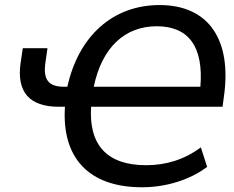

<svg xmlns="http://www.w3.org/2000/svg" viewBox="-20 -749 947 778"><path d="M555.2 9.8C650.9 9.8 748 -19 819.3 -72.8L793.9 -151.9C725.6 -101.1 650.9 -79.6 572.3 -79.6C413.6 -79.6 339.4 -161.1 349.1 -316.4H881.8L887.2 -356.9C919.9 -583.5 829.1 -728.5 626.5 -728.5C436 -728.5 297.9 -601.6 252.9 -397.5H239.7C177.2 -397.5 153.8 -425.3 164.1 -495.6L172.4 -553.7H72.3L63.5 -493.7C46.9 -377 98.1 -316.4 218.8 -316.4H243.2C229.5 -109.9 339.4 9.8 555.2 9.8ZM615.2 -642.6C744.6 -642.6 805.2 -559.6 792 -397.5H359.9C393.1 -556.6 485.4 -642.6 615.2 -642.6Z"/></svg>

Font: Winston
Style: Italic
Weight: 400
Italic angle: -8.13011°
Designer: Vernon Adams, Kim Jin-seong, David Berlow, Cristiano Sobral
Foundry: The Winston Project Authors
Version: Version 3.004